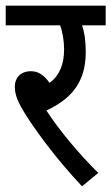

<svg xmlns="http://www.w3.org/2000/svg" viewBox="-20 -642 391 674"><path d="M325 -35C259 -100 189 -183 143 -254C223 -292 281 -346 281 -459C281 -500 276 -531 268 -553H351V-622H0V-553H191C199 -533 205 -499 205 -469C205 -416 189 -377 154 -351C136 -377 115 -392 89 -392C49 -392 32 -365 32 -339C32 -317 37 -295 60 -256C92 -201 174 -87 268 12Z"/></svg>

Font: Noto Sans Condensed
Style: Regular
Weight: 400
Width: 3
Designer: Monotype Design Team
Foundry: Monotype Imaging Inc.
Version: Version 2.013